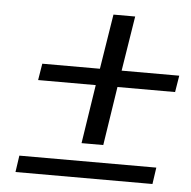

<svg xmlns="http://www.w3.org/2000/svg" viewBox="-44 -543 630 634"><g transform="rotate(5 270.5 -226.0)"><path d="M38 -8 30 47H484L492 -8ZM78 -262H269L239 -67H311L341 -262H532L541 -317H350L379 -499H307L278 -317H87Z"/></g></svg>

Font: Charger Sport
Style: DfExtObl
Weight: 400
Designer: Jasper
Foundry: Cannot Into Space Fonts
Version: Version 1.1